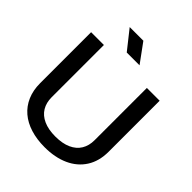

<svg xmlns="http://www.w3.org/2000/svg" viewBox="-252 -1080 1242 1242"><g transform="rotate(45 368.5 -459.5)"><path d="M368 10Q297 10 239 -8Q181 -26 140 -61Q99 -96 77 -147Q55 -198 55 -263V-729H172V-251Q172 -201 194 -164.5Q216 -128 260 -108Q304 -88 368 -88Q433 -88 477 -108Q521 -128 543 -164.5Q565 -201 565 -251V-729H682V-263Q682 -176 643 -115Q604 -54 533.5 -22Q463 10 368 10ZM311 -799 208 -929H333L428 -799Z"/></g></svg>

Font: Hubot Sans Condensed ExtraLight Medium
Style: Regular
Weight: 500
Version: Version 2.000